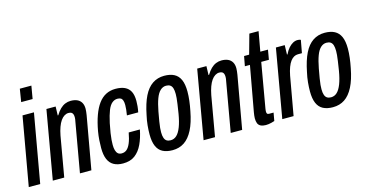

<svg xmlns="http://www.w3.org/2000/svg" viewBox="-76 -1070 2733 1428"><g transform="rotate(-15 1290.5 -356.0)"><path d="M111 -625 127 -724H216L199 -625ZM2 0 95 -527H183L90 0Z M187 0 279 -527H350L348 -459H352Q369 -487 387 -504.5Q405 -522 425.5 -530.5Q446 -539 468 -539Q498 -539 518.5 -529.5Q539 -520 550 -501Q561 -482 561 -454Q561 -443 559.5 -431Q558 -419 556 -405L484 0H396L463 -382Q465 -391 466 -398.5Q467 -406 467 -413Q467 -427 463.5 -436.5Q460 -446 452 -451Q444 -456 429 -456Q413 -456 397.5 -446.5Q382 -437 369 -418.5Q356 -400 346 -372.5Q336 -345 329 -309L275 0Z M726 12Q684 12 655 -4Q626 -20 611.5 -54Q597 -88 597 -141Q597 -169 599 -201Q601 -233 607 -268Q619 -335 637.5 -386Q656 -437 681 -471Q706 -505 739 -522Q772 -539 813 -539Q856 -539 884.5 -525.5Q913 -512 927 -484.5Q941 -457 941 -412Q941 -394 939 -372Q937 -350 932 -326H845Q849 -349 851 -369Q853 -389 853 -404Q853 -425 848.5 -438.5Q844 -452 834.5 -458Q825 -464 808 -464Q786 -464 767 -448.5Q748 -433 734 -398Q720 -363 707 -304Q698 -260 693.5 -230Q689 -200 687.5 -179.5Q686 -159 686 -141Q686 -117 691 -99.5Q696 -82 706.5 -72.5Q717 -63 735 -63Q758 -63 774.5 -77Q791 -91 803.5 -121Q816 -151 825 -200H911Q899 -138 876.5 -90Q854 -42 818 -15Q782 12 726 12Z M1107 12Q1062 12 1031.5 -4Q1001 -20 986 -55Q971 -90 971 -145Q971 -178 974.5 -215Q978 -252 987 -291Q1004 -377 1031 -431.5Q1058 -486 1097.5 -512.5Q1137 -539 1188 -539Q1234 -539 1264.5 -523Q1295 -507 1310.5 -472.5Q1326 -438 1326 -381Q1326 -348 1321.5 -310.5Q1317 -273 1309 -234Q1293 -149 1265 -94.5Q1237 -40 1198 -14Q1159 12 1107 12ZM1112 -63Q1139 -63 1159 -82Q1179 -101 1194 -140Q1209 -179 1219 -238Q1226 -282 1230 -309.5Q1234 -337 1235.5 -355Q1237 -373 1237 -386Q1237 -414 1231.5 -431Q1226 -448 1214 -456Q1202 -464 1183 -464Q1158 -464 1138 -445.5Q1118 -427 1104 -389.5Q1090 -352 1079 -294Q1071 -250 1066 -220.5Q1061 -191 1059.5 -172Q1058 -153 1058 -138Q1058 -112 1064 -95Q1070 -78 1082 -70.5Q1094 -63 1112 -63Z M1348 0 1440 -527H1511L1509 -459H1513Q1530 -487 1548 -504.5Q1566 -522 1586.5 -530.5Q1607 -539 1629 -539Q1659 -539 1679.5 -529.5Q1700 -520 1711 -501Q1722 -482 1722 -454Q1722 -443 1720.5 -431Q1719 -419 1717 -405L1645 0H1557L1624 -382Q1626 -391 1627 -398.5Q1628 -406 1628 -413Q1628 -427 1624.5 -436.5Q1621 -446 1613 -451Q1605 -456 1590 -456Q1574 -456 1558.5 -446.5Q1543 -437 1530 -418.5Q1517 -400 1507 -372.5Q1497 -345 1490 -309L1436 0Z M1825 11Q1801 11 1785.5 3Q1770 -5 1764 -20.5Q1758 -36 1758 -59Q1758 -68 1759.5 -80Q1761 -92 1763 -104L1826 -452H1787L1801 -527H1840L1882 -678H1953L1926 -527H1985L1972 -452H1913L1853 -107Q1852 -102 1851.5 -95Q1851 -88 1851 -86Q1851 -74 1855 -69Q1859 -64 1870 -64H1904L1893 -2Q1881 2 1869.5 5Q1858 8 1846.5 9.5Q1835 11 1825 11Z M1954 0 2046 -527H2114L2112 -455H2116Q2130 -484 2146 -502Q2162 -520 2179.5 -529.5Q2197 -539 2215 -539Q2222 -539 2228 -538Q2234 -537 2240 -534L2222 -436H2191Q2175 -436 2160.5 -428Q2146 -420 2133.5 -403.5Q2121 -387 2111 -360.5Q2101 -334 2094 -298L2041 0Z M2342 12Q2297 12 2266.5 -4Q2236 -20 2221 -55Q2206 -90 2206 -145Q2206 -178 2209.5 -215Q2213 -252 2222 -291Q2239 -377 2266 -431.5Q2293 -486 2332.5 -512.5Q2372 -539 2423 -539Q2469 -539 2499.5 -523Q2530 -507 2545.5 -472.5Q2561 -438 2561 -381Q2561 -348 2556.5 -310.5Q2552 -273 2544 -234Q2528 -149 2500 -94.5Q2472 -40 2433 -14Q2394 12 2342 12ZM2347 -63Q2374 -63 2394 -82Q2414 -101 2429 -140Q2444 -179 2454 -238Q2461 -282 2465 -309.5Q2469 -337 2470.5 -355Q2472 -373 2472 -386Q2472 -414 2466.5 -431Q2461 -448 2449 -456Q2437 -464 2418 -464Q2393 -464 2373 -445.5Q2353 -427 2339 -389.5Q2325 -352 2314 -294Q2306 -250 2301 -220.5Q2296 -191 2294.5 -172Q2293 -153 2293 -138Q2293 -112 2299 -95Q2305 -78 2317 -70.5Q2329 -63 2347 -63Z"/></g></svg>

Font: Archivo ExtraCondensed Medium
Style: Italic
Weight: 500
Width: 2
Italic angle: -10°
Designer: Hector Gatti
Foundry: Omnibus-Type
Version: Version 2.001